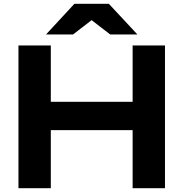

<svg xmlns="http://www.w3.org/2000/svg" viewBox="-20 -989 964 1009"><path d="M77 -750H247V0H77ZM677 -750H847V0H677ZM170 -454H752V-305H170ZM371 -969H552L702 -808H559L424 -912H499L364 -808H222Z"/></svg>

Font: Unbounded Medium
Style: Regular
Weight: 500
Designer: Luke Prowse, Jean-Baptiste Morizot, Fátima Lázaro, Florian Runge
Foundry: NaN
Version: Version 1.700